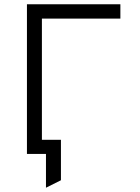

<svg xmlns="http://www.w3.org/2000/svg" viewBox="-20 -720 656 898"><path d="M195 158V0H145V-66H265V123ZM106 0V-700H543V-633H176V0Z"/></svg>

Font: Overpass Mono Light
Style: Regular
Weight: 300
Monospace: yes
Designer: Delve Withrington, Dave Bailey
Foundry: Delve Fonts LLC
Version: Version 4.000